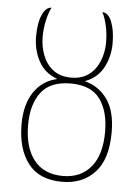

<svg xmlns="http://www.w3.org/2000/svg" viewBox="-53 -765 591 817"><g transform="rotate(5 243.0 -357.0)"><path d="M243 10Q145 10 97.5 -52Q50 -114 50 -219Q50 -303 85.5 -356.5Q121 -410 185 -424Q130 -444 104.5 -491.5Q79 -539 79 -596Q79 -655 94.5 -689.5Q110 -724 134 -724Q123 -704 115 -669Q107 -634 107 -598Q107 -556 121.5 -518.5Q136 -481 166 -458Q196 -435 243 -435Q288 -435 318 -457.5Q348 -480 363 -517.5Q378 -555 378 -597Q378 -636 370 -670Q362 -704 351 -724Q377 -724 391.5 -687Q406 -650 406 -596Q406 -539 381 -492Q356 -445 302 -425Q362 -410 398.5 -359.5Q435 -309 435 -218Q435 -103 382.5 -46.5Q330 10 243 10ZM244 -15Q320 -15 363.5 -67Q407 -119 407 -218Q407 -306 368.5 -358Q330 -410 244 -410Q157 -410 117.5 -358.5Q78 -307 78 -219Q78 -123 120.5 -69Q163 -15 244 -15Z"/></g></svg>

Font: Noto Serif Condensed Thin
Style: Regular
Weight: 100
Width: 3
Designer: Monotype Design Team
Foundry: Monotype Imaging Inc.
Version: Version 2.013; ttfautohint (v1.8.4.7-5d5b)